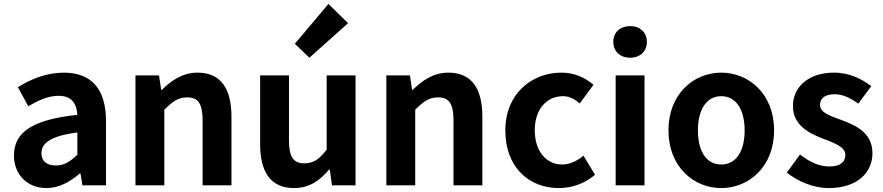

<svg xmlns="http://www.w3.org/2000/svg" viewBox="-20 -944 4497 978"><path d="M217 14C281 14 337 -18 386 -60H390L400 0H520V-327C520 -489 447 -574 305 -574C217 -574 137 -541 71 -500L124 -403C176 -433 226 -456 278 -456C347 -456 371 -414 374 -359C148 -335 51 -272 51 -152C51 -57 117 14 217 14ZM265 -101C222 -101 191 -120 191 -164C191 -214 237 -252 374 -269V-156C338 -121 307 -101 265 -101Z M670 0H817V-385C858 -426 887 -448 933 -448C988 -448 1012 -418 1012 -331V0H1159V-349C1159 -490 1107 -574 986 -574C910 -574 853 -534 804 -486H801L790 -560H670Z M1478 14C1554 14 1608 -23 1656 -80H1660L1671 0H1791V-560H1644V-182C1606 -132 1576 -112 1530 -112C1476 -112 1452 -143 1452 -229V-560H1305V-210C1305 -70 1357 14 1478 14ZM1556 -650 1753 -826 1653 -924 1482 -721Z M1948 0H2095V-385C2136 -426 2165 -448 2211 -448C2266 -448 2290 -418 2290 -331V0H2437V-349C2437 -490 2385 -574 2264 -574C2188 -574 2131 -534 2082 -486H2079L2068 -560H1948Z M2827 14C2889 14 2957 -7 3011 -54L2952 -151C2921 -125 2883 -106 2843 -106C2763 -106 2704 -174 2704 -280C2704 -385 2762 -454 2848 -454C2879 -454 2905 -441 2933 -417L3003 -512C2962 -547 2909 -574 2840 -574C2688 -574 2554 -466 2554 -280C2554 -94 2672 14 2827 14Z M3116 0H3263V-560H3116ZM3190 -650C3240 -650 3275 -682 3275 -731C3275 -779 3240 -811 3190 -811C3139 -811 3104 -779 3104 -731C3104 -682 3139 -650 3190 -650Z M3654 14C3794 14 3923 -94 3923 -280C3923 -466 3794 -574 3654 -574C3514 -574 3385 -466 3385 -280C3385 -94 3514 14 3654 14ZM3654 -106C3578 -106 3535 -174 3535 -280C3535 -385 3578 -454 3654 -454C3730 -454 3773 -385 3773 -280C3773 -174 3730 -106 3654 -106Z M4201 14C4347 14 4424 -65 4424 -163C4424 -267 4342 -304 4268 -332C4209 -354 4157 -369 4157 -410C4157 -442 4181 -464 4232 -464C4273 -464 4312 -445 4352 -416L4418 -505C4372 -540 4309 -574 4228 -574C4100 -574 4019 -503 4019 -403C4019 -309 4098 -266 4169 -239C4228 -216 4286 -197 4286 -155C4286 -120 4261 -96 4205 -96C4153 -96 4105 -118 4055 -157L3988 -65C4044 -19 4126 14 4201 14Z"/></svg>

Font: Source Han Sans JP
Style: Bold
Weight: 700
Designer: Ryoko NISHIZUKA 西塚涼子 (kana, bopomofo & ideographs); Paul D. Hunt (Latin, Greek & Cyrillic); Sandoll Communications 산돌커뮤니
Foundry: Adobe
Version: Version 2.002;hotconv 1.0.116;makeotfexe 2.5.65601